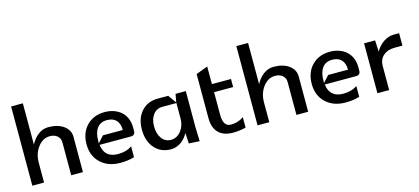

<svg xmlns="http://www.w3.org/2000/svg" viewBox="-50 -900 2761 1264"><g transform="rotate(-15 1331.0 -267.5)"><path d="M50 0V-540H130V-259Q151 -299 182.5 -322Q214 -345 250 -345Q315 -345 355 -316Q395 -287 395 -240V0H315V-225Q315 -252 295.5 -268.5Q276 -285 245 -285Q197 -285 163.5 -241Q130 -197 130 -135V0Z M545 -156 585 -200H720Q720 -244 698 -267Q676 -290 635 -290Q591 -290 568 -259Q545 -228 545 -170Q545 -163 545 -156ZM547 -145Q558 -55 650 -55Q707 -55 745 -82V-8Q701 5 650 5Q567 5 516 -43Q465 -91 465 -170Q465 -249 512 -297Q559 -345 635 -345Q669 -345 698 -334.5Q727 -324 747.5 -305Q768 -286 779 -258.5Q790 -231 790 -198V-175Q790 -145 760 -145Z M842 -170Q842 -246 884 -293Q926 -340 995 -340H1067L1107 -284L1117 -340H1187V-92L1190 2L1117 -2L1113 -75Q1094 -38 1062.5 -16.5Q1031 5 995 5Q926 5 884 -43Q842 -91 842 -170ZM925 -170Q925 -118 948.5 -86.5Q972 -55 1011 -55Q1051 -55 1079 -90Q1107 -125 1107 -175V-280H1011Q972 -280 948.5 -249.5Q925 -219 925 -170Z M1285 -430 1365 -460V-340H1495V-285H1365V-130Q1365 -50 1418 -50Q1467 -50 1505 -77V-6Q1461 5 1418 5Q1353 5 1319 -29.5Q1285 -64 1285 -130Z M1585 0V-540H1665V-259Q1686 -299 1717.5 -322Q1749 -345 1785 -345Q1850 -345 1890 -316Q1930 -287 1930 -240V0H1850V-225Q1850 -252 1830.5 -268.5Q1811 -285 1780 -285Q1732 -285 1698.5 -241Q1665 -197 1665 -135V0Z M2080 -156 2120 -200H2255Q2255 -244 2233 -267Q2211 -290 2170 -290Q2126 -290 2103 -259Q2080 -228 2080 -170Q2080 -163 2080 -156ZM2082 -145Q2093 -55 2185 -55Q2242 -55 2280 -82V-8Q2236 5 2185 5Q2102 5 2051 -43Q2000 -91 2000 -170Q2000 -249 2047 -297Q2094 -345 2170 -345Q2204 -345 2233 -334.5Q2262 -324 2282.5 -305Q2303 -286 2314 -258.5Q2325 -231 2325 -198V-175Q2325 -145 2295 -145Z M2402 -340H2477L2481 -263Q2503 -301 2536.5 -323Q2570 -345 2609 -345H2642V-260H2587Q2540 -260 2511 -234Q2482 -208 2482 -165V0H2402Z"/></g></svg>

Font: Glametrix
Style: Bold
Weight: 700
Designer: gluk
Foundry: gluk
Version: Version 0.40